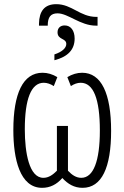

<svg xmlns="http://www.w3.org/2000/svg" viewBox="-20 -891 597 921"><path d="M250 -871C193 -871 168 -837 167 -777V-768H209C209 -809 223 -827 256 -827C307 -827 365 -768 440 -768H448V-810H442C364 -810 325 -871 250 -871ZM290 -769C270 -769 256 -757 256 -736C256 -699 298 -709 298 -680C298 -661 278 -642 241 -630V-602C307 -619 338 -654 338 -706C338 -744 320 -769 290 -769ZM182 10C220 10 252 -6 279 -37C306 -8 336 10 376 10C468 10 513 -87 513 -263C513 -443 466 -542 374 -542C350 -542 326 -535 303 -521L320 -478C335 -488 351 -494 367 -494C428 -494 459 -417 459 -265C459 -118 428 -38 370 -38C345 -38 325 -52 306 -72V-287H253V-72C233 -52 213 -38 188 -38C120 -38 99 -158 99 -271C99 -415 129 -494 190 -494C206 -494 223 -488 238 -478L255 -521C232 -535 208 -542 184 -542C90 -542 44 -442 44 -267C44 -129 75 10 182 10Z"/></svg>

Font: Noto Sans UI Condensed Light
Style: Regular
Weight: 300
Width: 3
Designer: Monotype Design Team
Foundry: Monotype Imaging Inc.
Version: Version 1.901